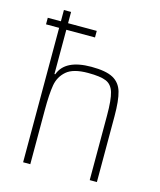

<svg xmlns="http://www.w3.org/2000/svg" viewBox="-112 -824 756 905"><g transform="rotate(15 266.5 -371.5)"><path d="M447 -320V0H412V-315Q412 -392 401.5 -427Q391 -462 363 -474Q335 -486 274 -486Q202 -486 169.5 -458Q137 -430 129.5 -386.5Q122 -343 122 -264V0H87V-656H23V-688H87V-743H122V-688H262V-656H122V-440H126Q154 -518 282 -518Q353 -518 388 -499Q423 -480 435 -439Q447 -398 447 -320Z"/></g></svg>

Font: Saira Semi Condensed Thin
Style: Regular
Weight: 100
Width: 4
Designer: Hector Gatti with collaboration of the Omnibus-Type team
Foundry: Omnibus-Type
Version: Version 1.001; ttfautohint (v1.8)